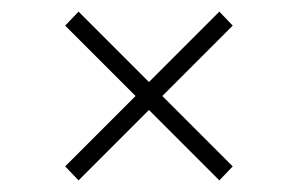

<svg xmlns="http://www.w3.org/2000/svg" viewBox="-20 -462 512 330"><path d="M115 -152 92 -176 213 -297 92 -418 115 -442 236 -321 357 -442 380 -418 259 -297 380 -176 357 -152 236 -273Z"/></svg>

Font: Rokkitt ExtraLight
Style: Regular
Weight: 250
Version: Version 3.103